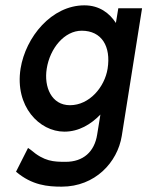

<svg xmlns="http://www.w3.org/2000/svg" viewBox="-20 -502 552 719"><path d="M57 -245C35 -104 127 -9 221 -9C275 -9 320 -36 356 -73L344 1C334 67 291 104 226 104C181 104 146 103 95 59L85 52L40 141C100 192 159 197 211 197C336 197 420 106 436 7L512 -471H423L414 -416C390 -453 352 -482 296 -482C173 -482 76 -363 57 -245ZM155 -245C167 -321 221 -387 286 -387C361 -387 396 -328 383 -245C372 -176 315 -108 242 -108C173 -108 144 -176 155 -245Z"/></svg>

Font: Charger Sport
Style: BdNrwObl
Weight: 700
Designer: Jasper
Foundry: Cannot Into Space Fonts
Version: Version 1.1